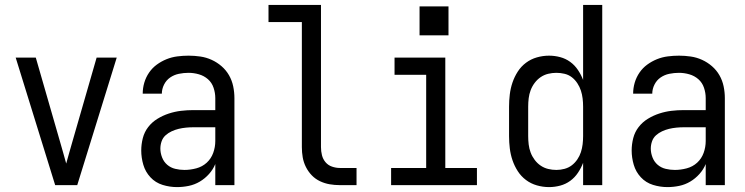

<svg xmlns="http://www.w3.org/2000/svg" viewBox="-20 -755 3040 783"><path d="M205 0 44 -520H126L226 -173Q232 -152 238 -131Q244 -110 250 -88Q256 -110 262 -131Q268 -152 274 -173L374 -520H456L295 0Z M702 8Q672 8 643 -1Q614 -10 593.5 -32Q573 -54 564.5 -83Q556 -112 556 -141Q556 -167 562.5 -192Q569 -217 584.5 -237Q600 -257 622 -270.5Q644 -284 668.5 -292Q693 -300 718 -303Q743 -306 769 -306H858V-355Q858 -376 851 -397Q844 -418 828 -432Q812 -446 791 -452Q770 -458 749 -458Q729 -458 709.5 -454Q690 -450 674 -439Q658 -428 649 -410Q640 -392 640 -373Q640 -373 640 -373Q640 -373 640 -373Q640 -373 640 -373Q640 -373 640 -373Q640 -373 640 -373Q640 -373 640 -373H562Q562 -373 562 -373Q562 -373 562 -373Q562 -396 568.5 -418Q575 -440 588 -459Q601 -478 619.5 -491.5Q638 -505 659 -513.5Q680 -522 703 -525Q726 -528 749 -528Q773 -528 797 -524.5Q821 -521 843 -511Q865 -501 883.5 -485Q902 -469 914 -448Q926 -427 931 -403Q936 -379 936 -355V0H858V-86Q849 -64 832.5 -45.5Q816 -27 795 -14.5Q774 -2 750 3Q726 8 702 8ZM732 -62Q756 -62 780.5 -68.5Q805 -75 823 -91.5Q841 -108 849.5 -131.5Q858 -155 858 -180V-236H769Q754 -236 738.5 -234.5Q723 -233 708.5 -229.5Q694 -226 680 -219.5Q666 -213 655 -203Q644 -193 639 -178.5Q634 -164 634 -149Q634 -131 641 -113Q648 -95 662 -83Q676 -71 694.5 -66.5Q713 -62 732 -62Z M1366 0Q1345 0 1324.5 -3.5Q1304 -7 1285 -16Q1266 -25 1251.5 -40Q1237 -55 1227.5 -74Q1218 -93 1214.5 -113.5Q1211 -134 1211 -155V-665H1075V-735H1289V-155Q1289 -138 1293 -122Q1297 -106 1307.5 -93.5Q1318 -81 1334 -75.5Q1350 -70 1366 -70H1434V0Z M1575 0V-70H1718V-450H1589V-520H1796V-70H1925V0ZM1691 -611V-729H1809V-611Z M2219 8Q2194 8 2169.5 1Q2145 -6 2125 -21Q2105 -36 2091.5 -57Q2078 -78 2070 -101.5Q2062 -125 2059 -150Q2056 -175 2056 -200V-320Q2056 -345 2059 -370Q2062 -395 2070 -418.5Q2078 -442 2091.5 -463Q2105 -484 2125 -499Q2145 -514 2169.5 -521Q2194 -528 2219 -528Q2242 -528 2264.5 -522Q2287 -516 2305.5 -502.5Q2324 -489 2337 -469.5Q2350 -450 2358 -429V-735H2436V0H2358V-91Q2350 -70 2337 -50.5Q2324 -31 2305.5 -17.5Q2287 -4 2264.5 2Q2242 8 2219 8ZM2249 -62Q2266 -62 2282.5 -66.5Q2299 -71 2312 -81Q2325 -91 2334.5 -105Q2344 -119 2349 -134.5Q2354 -150 2356 -166.5Q2358 -183 2358 -200V-320Q2358 -337 2356 -353.5Q2354 -370 2349 -385.5Q2344 -401 2334.5 -415.5Q2325 -430 2312 -440Q2299 -450 2282.5 -454Q2266 -458 2249 -458Q2232 -458 2215.5 -454Q2199 -450 2185 -440.5Q2171 -431 2160.5 -417Q2150 -403 2144 -387Q2138 -371 2136 -354Q2134 -337 2134 -320V-200Q2134 -183 2136 -166Q2138 -149 2144 -133Q2150 -117 2160.5 -103Q2171 -89 2185 -79.5Q2199 -70 2215.5 -66Q2232 -62 2249 -62Q2249 -62 2249 -62Q2249 -62 2249 -62Z M2702 8Q2672 8 2643 -1Q2614 -10 2593.5 -32Q2573 -54 2564.5 -83Q2556 -112 2556 -141Q2556 -167 2562.5 -192Q2569 -217 2584.5 -237Q2600 -257 2622 -270.5Q2644 -284 2668.5 -292Q2693 -300 2718 -303Q2743 -306 2769 -306H2858V-355Q2858 -376 2851 -397Q2844 -418 2828 -432Q2812 -446 2791 -452Q2770 -458 2749 -458Q2729 -458 2709.5 -454Q2690 -450 2674 -439Q2658 -428 2649 -410Q2640 -392 2640 -373Q2640 -373 2640 -373Q2640 -373 2640 -373Q2640 -373 2640 -373Q2640 -373 2640 -373Q2640 -373 2640 -373Q2640 -373 2640 -373H2562Q2562 -373 2562 -373Q2562 -373 2562 -373Q2562 -396 2568.5 -418Q2575 -440 2588 -459Q2601 -478 2619.5 -491.5Q2638 -505 2659 -513.5Q2680 -522 2703 -525Q2726 -528 2749 -528Q2773 -528 2797 -524.5Q2821 -521 2843 -511Q2865 -501 2883.5 -485Q2902 -469 2914 -448Q2926 -427 2931 -403Q2936 -379 2936 -355V0H2858V-86Q2849 -64 2832.5 -45.5Q2816 -27 2795 -14.5Q2774 -2 2750 3Q2726 8 2702 8ZM2732 -62Q2756 -62 2780.5 -68.5Q2805 -75 2823 -91.5Q2841 -108 2849.5 -131.5Q2858 -155 2858 -180V-236H2769Q2754 -236 2738.5 -234.5Q2723 -233 2708.5 -229.5Q2694 -226 2680 -219.5Q2666 -213 2655 -203Q2644 -193 2639 -178.5Q2634 -164 2634 -149Q2634 -131 2641 -113Q2648 -95 2662 -83Q2676 -71 2694.5 -66.5Q2713 -62 2732 -62Z"/></svg>

Font: Iosevka SS04
Style: Regular
Weight: 400
Monospace: yes
Designer: Belleve Invis
Foundry: Belleve Invis
Version: Version 19.0.0; ttfautohint (v1.8.4)